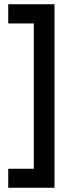

<svg xmlns="http://www.w3.org/2000/svg" viewBox="-20 -735 339 909"><path d="M238 154H19V64H140V-624H19V-715H238Z"/></svg>

Font: TASA Orbiter Display Medium
Style: Regular
Weight: 500
Designer: Weizhong Zhang
Version: Version 1.000;Glyphs 3.1.2 (3151)